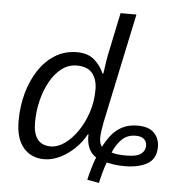

<svg xmlns="http://www.w3.org/2000/svg" viewBox="-58 -813 878 971"><g transform="rotate(5 381.0 -327.5)"><path d="M480.5 105 420.4 94.2Q426.3 66.9 436 33.7Q445.8 0.5 455.1 -22Q404.3 -53.7 406.2 -135.3H403.3Q381.8 -94.7 347.4 -61.8Q313 -28.8 272.9 -9.5Q232.9 9.8 193.8 9.8Q127.9 9.8 88.1 -36.4Q48.3 -82.5 48.3 -173.3Q48.3 -245.6 66.4 -312Q84.5 -378.4 118.7 -430.7Q152.8 -482.9 201.9 -513.4Q251 -543.9 312.5 -543.9Q368.7 -543.9 401.6 -514.9Q434.6 -485.8 449.7 -448.2H454.6Q459 -481.9 463.9 -513.4Q468.8 -544.9 477.1 -580.6L514.6 -759.8H595.2L477.5 -204.1Q473.1 -182.1 470 -159.9Q466.8 -137.7 466.8 -122.6Q466.8 -106.4 470.5 -95.7Q474.1 -85 479.5 -78.1Q496.1 -110.4 517.8 -138.2Q539.6 -166 572 -183.3Q604.5 -200.7 651.4 -200.7Q707 -200.7 734.4 -172.9Q761.7 -145 761.7 -102.5Q761.7 -42 717.8 -16.4Q673.8 9.3 602.1 9.3Q572.3 9.3 548.8 5.9Q525.4 2.4 510.7 -1Q502.9 18.1 494.4 48.8Q485.8 79.6 480.5 105ZM221.2 -57.6Q255.9 -57.6 291 -82.3Q326.2 -106.9 356 -149.9Q385.7 -192.9 403.8 -247.8Q421.9 -302.7 421.9 -363.3Q421.9 -415 397 -445.8Q372.1 -476.6 317.4 -476.6Q275.4 -476.6 241.2 -450.4Q207 -424.3 182.6 -380.6Q158.2 -336.9 145 -282.7Q131.8 -228.5 131.8 -171.9Q131.8 -57.6 221.2 -57.6ZM606.9 -44.9Q659.2 -44.9 680.4 -61.3Q701.7 -77.6 701.7 -102.5Q701.7 -124 687.5 -136.5Q673.3 -148.9 645 -148.9Q603 -148.9 575.4 -122.1Q547.9 -95.2 530.8 -53.7Q555.7 -44.9 606.9 -44.9Z"/></g></svg>

Font: Open Sans
Style: Italic
Weight: 400
Italic angle: -12°
Designer: Monotype Design Team
Foundry: Monotype Imaging Inc.
Version: Version 3.000; ttfautohint (v1.8.4)